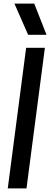

<svg xmlns="http://www.w3.org/2000/svg" viewBox="-20 -1045 288 1065"><path d="M238 -852ZM238 -852H136L60 -1025H170ZM127 0H23L125 -780H229Z"/></svg>

Font: Tanohe Sans Medium
Style: Italic
Weight: 500
Designer: Village Type and Design LLC & Cristiano Sobral
Foundry: Cooper Hewitt Smithsonian Design Museum
Version: Version 1.00;September 29, 2021;FontCreator 13.0.0.2655 64-b